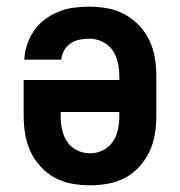

<svg xmlns="http://www.w3.org/2000/svg" viewBox="-20 -548 540 576"><path d="M250 8Q223 8 195.5 3Q168 -2 144 -15Q120 -28 101.5 -48.5Q83 -69 71.5 -93.5Q60 -118 55.5 -145.5Q51 -173 51 -200V-308H338V-320Q338 -340 333.5 -360.5Q329 -381 317.5 -397.5Q306 -414 287 -423Q268 -432 248 -432Q233 -432 218.5 -429Q204 -426 192 -418Q180 -410 172.5 -397Q165 -384 164 -369H53Q54 -393 61.5 -415Q69 -437 82.5 -456.5Q96 -476 115 -490Q134 -504 156 -513Q178 -522 201 -525Q224 -528 248 -528Q275 -528 302.5 -523Q330 -518 354 -505Q378 -492 397 -472Q416 -452 428 -427Q440 -402 444.5 -374.5Q449 -347 449 -320V-200Q449 -173 444.5 -145.5Q440 -118 428.5 -93.5Q417 -69 398.5 -48.5Q380 -28 356 -15Q332 -2 304.5 3Q277 8 250 8ZM250 -88Q270 -88 288.5 -97Q307 -106 318.5 -123Q330 -140 334 -160Q338 -180 338 -200V-212H162V-200Q162 -180 166 -160Q170 -140 181.5 -123Q193 -106 211.5 -97Q230 -88 250 -88Z"/></svg>

Font: Iosevka SS08 Regular
Style: Bold
Weight: 700
Monospace: yes
Designer: Belleve Invis
Foundry: Belleve Invis
Version: Version 16.3.4; ttfautohint (v1.8.4)